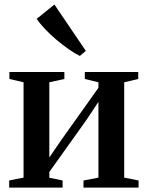

<svg xmlns="http://www.w3.org/2000/svg" viewBox="-20 -848 668 868"><path d="M21.5 0V-32L86.5 -45V-476L22.5 -491V-522.5H271V-491L203 -476V-136L257 -215L425 -451V-476L363.5 -491V-522.5H605V-491L541.5 -476V-45L606.5 -32V0H357.5V-32L425 -45V-387.5L369.5 -304L203 -70.5V-44.5L263 -32V0ZM340.5 -595.5Q318.5 -606 291 -625.2Q263.5 -644.5 235.2 -668.2Q207 -692 183.2 -717Q159.5 -742 146 -763L226 -827.5L368 -618L341.5 -595.5Z"/></svg>

Font: Merriweather 96pt SemiBold
Style: Regular
Weight: 600
Version: Version 2.100